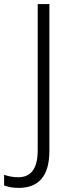

<svg xmlns="http://www.w3.org/2000/svg" viewBox="-93 -734 348 937"><path d="M-2 183Q-25 183 -42.5 179.5Q-60 176 -73 171V119Q-59 124 -41.5 127.5Q-24 131 -4 131Q91 131 91 0V-714H148V2Q148 183 -2 183Z"/></svg>

Font: Noto Sans Arabic SemCond Light
Style: Regular
Weight: 300
Width: 4
Designer: Monotype Design Team, Nadine Chahine, Nizar Qandah and Khaled Hosny
Foundry: Monotype Imaging Inc.
Version: Version 2.012; ttfautohint (v1.8.4.7-5d5b)